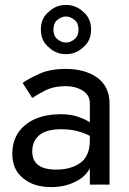

<svg xmlns="http://www.w3.org/2000/svg" viewBox="-20 -750 525 780"><path d="M111 -135Q111 -61 208 -61Q268 -61 306 -88Q345 -116 345 -180V-198Q318 -212 291 -218Q264 -225 230 -225Q168 -225 140 -201Q111 -177 111 -135ZM111 -352 72 -413Q93 -429 142 -451Q184 -470 248 -470Q326 -470 376 -434Q425 -397 425 -330V0H345V-66Q324 -28 282 -10Q242 10 188 10Q116 10 74 -26Q30 -61 30 -125Q30 -177 56 -214Q81 -249 126 -268Q170 -286 226 -286Q267 -286 296 -276Q328 -265 345 -253V-330Q345 -364 316 -382Q286 -400 248 -400Q198 -400 163 -382Q125 -362 111 -352ZM178 -702Q207 -730 248 -730Q289 -730 318 -702Q350 -676 350 -630Q350 -584 318 -558Q289 -530 248 -530Q207 -530 178 -558Q146 -584 146 -630Q146 -676 178 -702ZM213 -591Q230 -577 248 -577Q266 -577 283 -591Q299 -604 299 -630Q299 -656 283 -669Q266 -683 248 -683Q230 -683 213 -669Q197 -656 197 -630Q197 -604 213 -591Z"/></svg>

Font: jost-mod-400
Style: Regular
Weight: 400
Version: Version 3.200; ttfautohint (v0.97) -l 8 -r 50 -G 200 -x 14 -